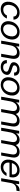

<svg xmlns="http://www.w3.org/2000/svg" viewBox="2342 -2890 560 5284"><g transform="rotate(90 2622.0 -248.0)"><path d="M234 12Q160 12 111 -19Q62 -50 41 -106Q20 -162 30 -236Q38 -296 64 -346Q90 -396 130.5 -432.5Q171 -469 221 -488.5Q271 -508 326 -508Q415 -508 467 -462Q519 -416 521 -338H435Q434 -389 399.5 -415Q365 -441 313 -441Q268 -441 226.5 -417.5Q185 -394 155 -349Q125 -304 116 -238Q110 -194 117.5 -160.5Q125 -127 142.5 -104Q160 -81 186.5 -69.5Q213 -58 246 -58Q281 -58 312 -69.5Q343 -81 367.5 -104Q392 -127 404 -158H490Q471 -108 433 -69.5Q395 -31 344 -9.5Q293 12 234 12Z M770 12Q702 12 652.5 -19Q603 -50 579.5 -106Q556 -162 566 -237Q574 -298 600 -347.5Q626 -397 666.5 -433Q707 -469 757 -488.5Q807 -508 861 -508Q929 -508 979 -477.5Q1029 -447 1052 -391Q1075 -335 1065 -260Q1057 -199 1031 -149Q1005 -99 964.5 -63.5Q924 -28 874.5 -8Q825 12 770 12ZM782 -55Q828 -55 870 -78.5Q912 -102 941 -147.5Q970 -193 979 -258Q988 -320 971.5 -360.5Q955 -401 922.5 -421Q890 -441 849 -441Q804 -441 762 -418Q720 -395 691 -349.5Q662 -304 653 -238Q644 -177 660 -136.5Q676 -96 708.5 -75.5Q741 -55 782 -55Z M1099 0 1186 -496H1261L1254 -415H1257Q1289 -458 1336.5 -483Q1384 -508 1443 -508Q1501 -508 1539.5 -483.5Q1578 -459 1592.5 -410.5Q1607 -362 1595 -290L1544 0H1460L1509 -281Q1523 -357 1497 -396.5Q1471 -436 1409 -436Q1366 -436 1328.5 -415.5Q1291 -395 1265 -356Q1239 -317 1229 -259L1183 0Z M1822 12Q1762 12 1718.5 -9Q1675 -30 1653 -68Q1631 -106 1634 -157H1720Q1720 -132 1731 -108Q1742 -84 1767 -69.5Q1792 -55 1835 -55Q1871 -55 1896 -65.5Q1921 -76 1935.5 -94Q1950 -112 1952 -135Q1956 -160 1943.5 -175Q1931 -190 1905 -201Q1879 -212 1843 -222Q1815 -230 1786.5 -240.5Q1758 -251 1735 -266Q1712 -281 1700.5 -304.5Q1689 -328 1693 -362Q1699 -403 1726 -436Q1753 -469 1797.5 -488.5Q1842 -508 1897 -508Q1976 -508 2020.5 -469Q2065 -430 2061 -356H1977Q1980 -397 1956 -419.5Q1932 -442 1885 -442Q1839 -442 1811 -421.5Q1783 -401 1779 -371Q1777 -351 1787.5 -337.5Q1798 -324 1822 -315Q1846 -306 1883 -294Q1916 -285 1945.5 -273.5Q1975 -262 1997.5 -246Q2020 -230 2032 -206.5Q2044 -183 2040 -149Q2034 -101 2004.5 -65Q1975 -29 1928.5 -8.5Q1882 12 1822 12Z M2312 12Q2244 12 2194.5 -19Q2145 -50 2121.5 -106Q2098 -162 2108 -237Q2116 -298 2142 -347.5Q2168 -397 2208.5 -433Q2249 -469 2299 -488.5Q2349 -508 2403 -508Q2471 -508 2521 -477.5Q2571 -447 2594 -391Q2617 -335 2607 -260Q2599 -199 2573 -149Q2547 -99 2506.5 -63.5Q2466 -28 2416.5 -8Q2367 12 2312 12ZM2324 -55Q2370 -55 2412 -78.5Q2454 -102 2483 -147.5Q2512 -193 2521 -258Q2530 -320 2513.5 -360.5Q2497 -401 2464.5 -421Q2432 -441 2391 -441Q2346 -441 2304 -418Q2262 -395 2233 -349.5Q2204 -304 2195 -238Q2186 -177 2202 -136.5Q2218 -96 2250.5 -75.5Q2283 -55 2324 -55Z M2641 0 2728 -496H2803L2796 -414H2799Q2831 -460 2876 -484Q2921 -508 2970 -508Q3009 -508 3038.5 -496.5Q3068 -485 3087.5 -463Q3107 -441 3116 -407H3119Q3154 -457 3201 -482.5Q3248 -508 3307 -508Q3362 -508 3400.5 -484.5Q3439 -461 3454.5 -412.5Q3470 -364 3457 -290L3406 0H3323L3372 -281Q3386 -358 3361.5 -397Q3337 -436 3277 -436Q3239 -436 3206 -419.5Q3173 -403 3149.5 -368.5Q3126 -334 3115 -281L3065 0H2981L3031 -281Q3045 -358 3020.5 -397Q2996 -436 2939 -436Q2904 -436 2869 -415Q2834 -394 2807.5 -354.5Q2781 -315 2770 -257L2725 0Z M3495 0 3582 -496H3657L3650 -414H3653Q3685 -460 3730 -484Q3775 -508 3824 -508Q3863 -508 3892.5 -496.5Q3922 -485 3941.5 -463Q3961 -441 3970 -407H3973Q4008 -457 4055 -482.5Q4102 -508 4161 -508Q4216 -508 4254.5 -484.5Q4293 -461 4308.5 -412.5Q4324 -364 4311 -290L4260 0H4177L4226 -281Q4240 -358 4215.5 -397Q4191 -436 4131 -436Q4093 -436 4060 -419.5Q4027 -403 4003.5 -368.5Q3980 -334 3969 -281L3919 0H3835L3885 -281Q3899 -358 3874.5 -397Q3850 -436 3793 -436Q3758 -436 3723 -415Q3688 -394 3661.5 -354.5Q3635 -315 3624 -257L3579 0Z M4574 12Q4506 12 4457.5 -19Q4409 -50 4387 -105.5Q4365 -161 4375 -236Q4383 -296 4408 -346Q4433 -396 4472.5 -432Q4512 -468 4561 -488Q4610 -508 4668 -508Q4739 -508 4785 -477.5Q4831 -447 4850.5 -396.5Q4870 -346 4861 -287Q4860 -274 4857.5 -259Q4855 -244 4851 -229H4437L4448 -294H4780Q4787 -342 4772.5 -374.5Q4758 -407 4727.5 -424.5Q4697 -442 4654 -442Q4611 -442 4571 -423Q4531 -404 4502 -366Q4473 -328 4463 -271L4458 -243Q4447 -183 4462 -142Q4477 -101 4510.5 -79.5Q4544 -58 4587 -58Q4639 -58 4678.5 -82.5Q4718 -107 4740 -148H4823Q4802 -102 4766 -66Q4730 -30 4681.5 -9Q4633 12 4574 12Z M4885 0 4972 -496H5047L5037 -393H5040Q5071 -441 5100 -466Q5129 -491 5163 -499.5Q5197 -508 5244 -508L5228 -420H5206Q5167 -420 5135 -410.5Q5103 -401 5078.5 -381.5Q5054 -362 5038 -331.5Q5022 -301 5015 -260L4969 0Z"/></g></svg>

Font: DM Sans 36pt
Style: Italic
Weight: 400
Italic angle: -10°
Designer: Colophon Foundry, Jonny Pinhorn
Foundry: Colophon Foundry
Version: Version 4.004;gftools[0.9.30]